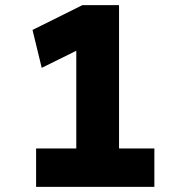

<svg xmlns="http://www.w3.org/2000/svg" viewBox="-20 -730 718 750"><path d="M278 -49V-617L317 -551L143 -465L107 -613L302 -710H445V-49ZM121 0V-150H583V0Z"/></svg>

Font: Lexend Peta
Style: Bold
Weight: 700
Designer: Bonnie Shaver-Troup, Thomas Jockin
Foundry: Lexend
Version: Version 1.007